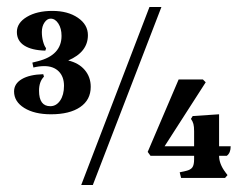

<svg xmlns="http://www.w3.org/2000/svg" viewBox="-20 -506 689 546"><path d="M123 -204Q140 -204 151 -220Q162 -236 162 -262Q162 -288 147 -303Q132 -318 106 -318Q91 -318 75 -314L72 -328L88 -332Q155 -349 155 -404Q155 -425 146 -439Q137 -453 124 -453Q114 -453 106.5 -442Q99 -431 99 -415Q99 -401 102.5 -388Q106 -375 111 -369L109 -362Q70 -363 49 -376.5Q28 -390 28 -415Q28 -441 56.5 -458Q85 -475 129 -475Q173 -475 201.5 -455.5Q230 -436 230 -406Q230 -358 174 -334Q204 -327 221 -307Q238 -287 238 -259Q238 -222 208 -201.5Q178 -181 125 -181Q78 -181 49 -199Q20 -217 20 -246Q20 -268 42 -281Q64 -294 103 -295L105 -288Q91 -274 91 -248Q91 -204 123 -204ZM405 -486H439L244 20H211ZM625 -63H603Q603 -40 621 -16L627 -8L620 0H495L491 -16L509 -20Q522 -23 527 -30Q532 -37 532 -53V-63H408L400 -74L488 -280H557L565 -272L448 -90H532V-133Q532 -146 530 -153.5Q528 -161 523 -168L528 -176L603 -181V-90H636Q636 -71 625 -63Z"/></svg>

Font: Katibeh
Style: Regular
Weight: 400
Designer: Arabic design by Kourosh Beigpour, Latin design by Eduardo Tunni, engineering by Lasse Fister
Version: Version 1.000